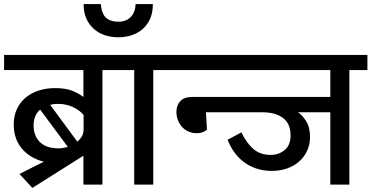

<svg xmlns="http://www.w3.org/2000/svg" viewBox="-30 -901 1813 937"><path d="M238 -471Q289 -471 320 -459Q351 -447 377 -428V-559H-10V-633H558V-559H470V0H377V-141L128 16L65 -52L184 -112Q154 -119 127.5 -134Q101 -149 80.5 -171.5Q60 -194 48.5 -224.5Q37 -255 37 -293Q37 -336 52.5 -369Q68 -402 95 -424.5Q122 -447 158.5 -459Q195 -471 238 -471ZM378 -340Q359 -363 326 -378.5Q293 -394 254 -394Q243 -394 233 -393Q223 -392 215 -389L347 -210Q361 -221 369.5 -235.5Q378 -250 378 -270ZM134 -289Q134 -259 144 -237.5Q154 -216 170.5 -202.5Q187 -189 209 -183Q231 -177 255 -177Q266 -177 278 -179Q290 -181 301 -184L166 -366Q151 -354 142.5 -334.5Q134 -315 134 -289Z M716 -881Q716 -838 701.5 -807Q687 -776 663 -756.5Q639 -737 609 -728Q579 -719 548 -719Q513 -719 482.5 -729Q452 -739 428.5 -759.5Q405 -780 391.5 -810Q378 -840 378 -881H462Q466 -833 488 -814Q510 -795 547 -795Q585 -795 607.5 -817.5Q630 -840 632 -881ZM625 -559H538V-633H806V-559H718V0H625Z M1424 -353Q1444 -341 1463.5 -310.5Q1483 -280 1483 -233Q1483 -196 1469 -165.5Q1455 -135 1430 -113Q1405 -91 1371 -79Q1337 -67 1297 -67Q1254 -67 1219.5 -79Q1185 -91 1158.5 -111.5Q1132 -132 1112.5 -159.5Q1093 -187 1081 -219L1148 -255Q1173 -203 1206.5 -174Q1240 -145 1291 -145Q1330 -145 1359 -168.5Q1388 -192 1388 -240Q1388 -298 1351 -325.5Q1314 -353 1251 -353H975L980 -269Q976 -264 963 -257.5Q950 -251 929 -251Q908 -251 890 -259Q872 -267 859 -281Q846 -295 838.5 -314Q831 -333 831 -355Q831 -387 850 -407.5Q869 -428 909 -428H1582V-559H786V-633H1763V-559H1675V0H1582V-353Z"/></svg>

Font: Ek Mukta Medium
Style: Regular
Weight: 500
Designer: Girish Dalvi and Yashodeep Gholap
Foundry: Ek Type
Version: Version 2.538;PS 1.002;hotconv 16.6.51;makeotf.lib2.5.65220;